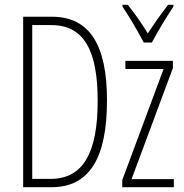

<svg xmlns="http://www.w3.org/2000/svg" viewBox="-20 -784 771 804"><path d="M582 -606H616C641 -653 677 -713 706 -756V-764H684C650 -720 627 -687 599 -644C574 -686 540 -733 515 -764H493V-756C517 -722 556 -655 582 -606ZM428 -364C428 -595 356 -714 197 -714H77V0H195C356 0 428 -124 428 -364ZM389 -362C389 -147 330 -35 192 -35H115V-679H195C336 -679 389 -565 389 -362ZM708 0V-34H531L704 -499V-529H505V-495H665L492 -30V0Z"/></svg>

Font: Noto Sans ExtraCondensed ExtraLight
Style: Regular
Weight: 200
Width: 2
Designer: Monotype Design Team
Foundry: Monotype Imaging Inc.
Version: Version 2.013